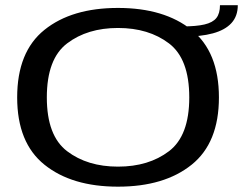

<svg xmlns="http://www.w3.org/2000/svg" viewBox="-20 -712 934 738"><path d="M433.5 5.5Q611.5 5.5 716.5 -78.8Q821.5 -163 821.5 -337.5Q821.5 -512.5 716.5 -597Q611.5 -681.5 433.5 -681.5Q255.5 -681.5 150.8 -597.2Q46 -513 46 -337.5Q46 -163 151 -78.8Q256 5.5 433.5 5.5ZM433.5 -71.5Q316 -71.5 238 -130.8Q160 -190 160 -337.5Q160 -486 238 -545.2Q316 -604.5 433.5 -604.5Q551.5 -604.5 629.5 -545.2Q707.5 -486 707.5 -337.5Q707.5 -190 629.5 -130.8Q551.5 -71.5 433.5 -71.5ZM681 -610.5V-571Q751.5 -571 798.2 -583.8Q845 -596.5 869.5 -623.2Q894 -650 894 -692H825.5Q825.5 -660.5 811.8 -643Q798 -625.5 766.2 -618Q734.5 -610.5 681 -610.5Z"/></svg>

Font: Anybody Expanded
Style: Regular
Weight: 400
Width: 7
Version: Version 1.113;gftools[0.9.25]